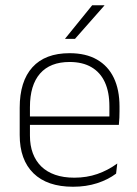

<svg xmlns="http://www.w3.org/2000/svg" viewBox="-20 -701 523 731"><path d="M258 10Q160 10 107.5 -41.2Q55 -92.5 55 -187V-290.5Q55 -391.5 103.5 -445Q152 -498.5 245 -498.5Q307 -498.5 349.2 -474.2Q391.5 -450 413.2 -404.8Q435 -359.5 435 -295.5V-278Q435 -265.5 434.5 -252.8Q434 -240 432.5 -225.5H396Q396.5 -245.5 396.5 -263.2Q396.5 -281 396.5 -296Q396.5 -350.5 379.2 -388Q362 -425.5 328.2 -445.2Q294.5 -465 245 -465Q171 -465 132.5 -421Q94 -377 94 -293V-245V-239V-184.5Q94 -147 105 -117.5Q116 -88 137.2 -67.2Q158.5 -46.5 190 -35.5Q221.5 -24.5 263 -24.5Q310 -24.5 350.5 -38.5Q391 -52.5 426.5 -78.5L422 -40Q391.5 -17 349.8 -3.5Q308 10 258 10ZM75 -225.5V-257.5H422.5V-225.5ZM331 -681H377.5V-680L265.5 -553H228V-554Z"/></svg>

Font: Anek Gujarati Medium ExtraLight
Style: Regular
Weight: 250
Version: Version 1.003